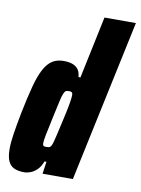

<svg xmlns="http://www.w3.org/2000/svg" viewBox="-85 -801 637 867"><g transform="rotate(10 233.5 -367.5)"><path d="M87 8Q59 8 40.5 -0.5Q22 -9 13 -29.5Q4 -50 4 -85Q4 -115 10.5 -156.5Q17 -198 28 -255Q43 -329 56.5 -379.5Q70 -430 86.5 -460.5Q103 -491 124.5 -504.5Q146 -518 176 -518Q202 -518 219 -511Q236 -504 244.5 -490.5Q253 -477 254 -458H263L323 -743H467L309 0H170L178 -56H169Q160 -32 146 -18Q132 -4 116.5 2Q101 8 87 8ZM166 -122Q173 -122 178 -123Q183 -124 187 -130.5Q191 -137 195 -151Q198 -161 203 -183.5Q208 -206 214.5 -234Q221 -262 227 -290Q233 -318 236.5 -340Q240 -362 240 -371Q240 -383 235.5 -385.5Q231 -388 223 -388Q214 -388 209 -385.5Q204 -383 199 -371.5Q194 -360 188 -332.5Q182 -305 171 -255Q160 -203 154.5 -176Q149 -149 149 -137Q149 -130 151 -126.5Q153 -123 157 -122.5Q161 -122 166 -122Z"/></g></svg>

Font: Saira Condensed Black
Style: Italic
Weight: 900
Width: 3
Italic angle: -12°
Designer: Hector Gatti with collaboration of the Omnibus-Type team
Foundry: Omnibus-Type
Version: Version 1.101